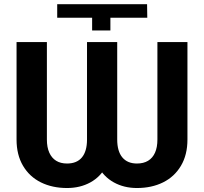

<svg xmlns="http://www.w3.org/2000/svg" viewBox="-20 -898 985 927"><path d="M256.2 -812.5V-877.7H690.1L691.1 -812.5H513V-751H424.8V-812.5ZM521.9 -695V-224.3Q521.9 -150.4 493.9 -97.5Q465.9 -44.6 416.4 -17.4Q366.9 9.8 303.7 9.8Q232.7 9.8 177.6 -17.4Q122.5 -44.6 91.2 -97.5Q59.9 -150.4 59.9 -224.3V-695H206.4V-224.3Q206.4 -186.7 218 -161Q229.6 -135.2 251.1 -121.8Q272.6 -108.5 303.7 -108.5Q351.1 -108.5 375.6 -138.1Q400.1 -167.8 400.1 -224.3V-695ZM885 -695V-224.3Q885 -150.4 853.6 -97.5Q822.3 -44.6 767.2 -17.4Q712.1 9.8 641.2 9.8Q578.8 9.8 529.6 -17.4Q480.3 -44.6 452.4 -97.3Q424.5 -150 424.5 -224.3V-695H545.9V-224.3Q545.9 -167.8 570.6 -138.1Q595.3 -108.5 641.2 -108.5Q673 -108.5 695 -121.8Q717.1 -135.2 728.5 -161Q740 -186.7 740 -224.3V-695Z"/></svg>

Font: Pretendard Std Variable
Style: Regular
Weight: 400
Designer: Base glyphs from Inter by Rasmus Andersson; Hangeul glyphs from Noto Sans CJK(Source Han Sans) by Jang Soo-young and Kan
Foundry: Kil Hyung-jin
Version: Version 1.309;Glyphs 3.2 (3225)